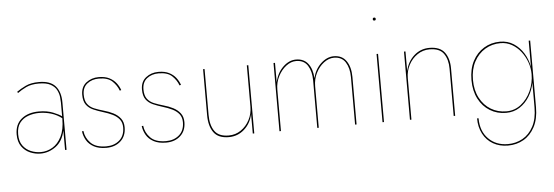

<svg xmlns="http://www.w3.org/2000/svg" viewBox="-56 -882 3723 1290"><g transform="rotate(-5 1806.0 -237.5)"><path d="M74 -409 68 -417Q93 -435 129 -452.5Q165 -470 220 -470Q295 -470 330 -431Q365 -392 365 -320V0H355V-132Q340 -60 292.5 -25Q245 10 189 10Q154 10 119.5 -4.5Q85 -19 62.5 -50.5Q40 -82 40 -132Q40 -200 84.5 -236.5Q129 -273 202 -273Q257 -273 297.5 -256.5Q338 -240 355 -227V-320Q355 -334 352.5 -357Q350 -380 338 -404Q326 -428 297.5 -444Q269 -460 218 -460Q166 -460 132 -443.5Q98 -427 74 -409ZM50 -133Q50 -85 71 -56Q92 -27 124.5 -13.5Q157 0 192 0Q234 0 271 -22Q308 -44 331.5 -90.5Q355 -137 355 -210V-214Q323 -239 283.5 -251Q244 -263 202 -263Q164 -263 129 -250.5Q94 -238 72 -209.5Q50 -181 50 -133Z M489 -116Q494 -70 528.5 -35Q563 0 633 0Q687 0 722 -30.5Q757 -61 757 -117Q757 -150 740 -171.5Q723 -193 694.5 -207Q666 -221 632 -231Q596 -242 566.5 -255Q537 -268 519.5 -292Q502 -316 502 -359Q502 -412 537.5 -440Q573 -468 622 -468Q665 -468 693.5 -453.5Q722 -439 739.5 -416.5Q757 -394 766 -368L756 -365Q743 -401 713 -429.5Q683 -458 622 -458Q576 -458 544 -433Q512 -408 512 -359Q512 -318 529 -295.5Q546 -273 574.5 -261.5Q603 -250 638 -240Q671 -231 700.5 -216Q730 -201 748.5 -177Q767 -153 767 -117Q767 -58 729.5 -24Q692 10 633 10Q582 10 549 -8Q516 -26 499.5 -54.5Q483 -83 479 -115Z M892 -116Q897 -70 931.5 -35Q966 0 1036 0Q1090 0 1125 -30.5Q1160 -61 1160 -117Q1160 -150 1143 -171.5Q1126 -193 1097.5 -207Q1069 -221 1035 -231Q999 -242 969.5 -255Q940 -268 922.5 -292Q905 -316 905 -359Q905 -412 940.5 -440Q976 -468 1025 -468Q1068 -468 1096.5 -453.5Q1125 -439 1142.5 -416.5Q1160 -394 1169 -368L1159 -365Q1146 -401 1116 -429.5Q1086 -458 1025 -458Q979 -458 947 -433Q915 -408 915 -359Q915 -318 932 -295.5Q949 -273 977.5 -261.5Q1006 -250 1041 -240Q1074 -231 1103.5 -216Q1133 -201 1151.5 -177Q1170 -153 1170 -117Q1170 -58 1132.5 -24Q1095 10 1036 10Q985 10 952 -8Q919 -26 902.5 -54.5Q886 -83 882 -115Z M1336 -150Q1336 -82 1364 -41.5Q1392 -1 1459 -1Q1505 -1 1541.5 -26Q1578 -51 1599.5 -92Q1621 -133 1621 -180V-460H1631V0H1621V-132Q1608 -69 1563.5 -29.5Q1519 10 1459 10Q1388 10 1357 -33Q1326 -76 1326 -150V-460H1336Z M2321 -320V0H2311V-320Q2311 -381 2286 -420.5Q2261 -460 2208 -460Q2173 -460 2140 -435Q2107 -410 2086.5 -369Q2066 -328 2066 -280V0H2056V-320Q2056 -381 2031 -420.5Q2006 -460 1953 -460Q1918 -460 1885.5 -435Q1853 -410 1832 -369Q1811 -328 1811 -280V0H1801V-460H1811V-329Q1825 -392 1865.5 -431Q1906 -470 1953 -470Q2006 -470 2034.5 -433Q2063 -396 2066 -335Q2081 -395 2121.5 -432.5Q2162 -470 2208 -470Q2264 -470 2292.5 -428.5Q2321 -387 2321 -320Z M2491 -695Q2491 -705 2501 -705Q2511 -705 2511 -695Q2511 -685 2501 -685Q2491 -685 2491 -695ZM2496 -460H2506V0H2496Z M2976 -320Q2976 -381 2948.5 -420.5Q2921 -460 2853 -460Q2808 -460 2771 -435Q2734 -410 2712.5 -369Q2691 -328 2691 -280V0H2681V-460H2691V-328Q2705 -391 2749 -430.5Q2793 -470 2853 -470Q2924 -470 2955 -428.5Q2986 -387 2986 -320V0H2976Z M3131 30H3141Q3141 117 3192 168.5Q3243 220 3323 220Q3377 220 3422 195Q3467 170 3494.5 118.5Q3522 67 3522 -10V-177Q3513 -127 3487 -84.5Q3461 -42 3421 -16Q3381 10 3329 10Q3269 10 3220.5 -19.5Q3172 -49 3144 -103Q3116 -157 3116 -230Q3116 -304 3144 -357.5Q3172 -411 3220.5 -440.5Q3269 -470 3329 -470Q3381 -470 3421 -444Q3461 -418 3487 -375.5Q3513 -333 3522 -283V-460H3532V-10Q3532 69 3503.5 122.5Q3475 176 3428 203Q3381 230 3323 230Q3266 230 3222.5 205Q3179 180 3155 134.5Q3131 89 3131 30ZM3126 -230Q3126 -160 3153.5 -108Q3181 -56 3227.5 -28Q3274 0 3332 0Q3387 0 3430 -33.5Q3473 -67 3497.5 -121Q3522 -175 3522 -235Q3522 -275 3508 -314.5Q3494 -354 3468.5 -387Q3443 -420 3408 -440Q3373 -460 3332 -460Q3274 -460 3227.5 -432Q3181 -404 3153.5 -352.5Q3126 -301 3126 -230Z"/></g></svg>

Font: Jost* Hairline
Style: Regular
Weight: 100
Version: Version 3.7